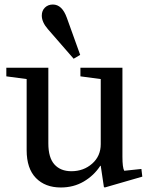

<svg xmlns="http://www.w3.org/2000/svg" viewBox="-20 -820 654 850"><path d="M426 -470 336 -482V-520H522V-126Q522 -78 530 -64L606 -72L610 -38L444 10L440 8L426 -86H424Q396 -43 351 -16.5Q306 10 249 10Q180 10 139 -32Q98 -74 98 -155V-470L8 -482V-520H194V-185Q194 -122 221 -92Q248 -62 296 -62Q350 -62 388 -95.5Q426 -129 426 -182ZM165 -751Q165 -773 179 -786.5Q193 -800 214 -800Q255 -800 276 -741L335 -577L306 -560L192 -691Q165 -722 165 -751Z"/></svg>

Font: Minipax
Style: Regular
Weight: 400
Designer: Raphaël Ronot, Igor Stepanchenko (Cyrillic)
Foundry: steppetype
Version: Version 1.002